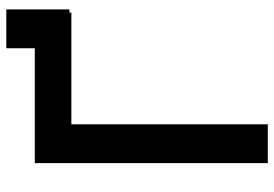

<svg xmlns="http://www.w3.org/2000/svg" viewBox="-152 -730 882 618"><g transform="rotate(-90 289.0 -421.0)"><path d="M567.7 -841.7H442.7V-750H72.9V0H197.9V-632.3H557.3V-638.5H567.7Z"/></g></svg>

Font: Manrope3 Bold
Style: Regular
Weight: 700
Designer: Mikhail Sharanda
Foundry: Mikhail Sharanda
Version: Version 3.000;PS 003.000;hotconv 1.0.88;makeotf.lib2.5.64775